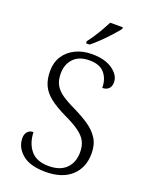

<svg xmlns="http://www.w3.org/2000/svg" viewBox="-171 -1017 861 1113"><g transform="rotate(20 259.5 -460.5)"><path d="M253 10Q156 10 108 -31Q60 -72 60 -129Q60 -153 73 -168Q86 -183 109 -183Q111 -115 147 -71.5Q183 -28 258 -28Q329 -28 366 -65.5Q403 -103 403 -166Q403 -205 388 -233Q373 -261 338.5 -285.5Q304 -310 246 -337Q188 -365 150.5 -394Q113 -423 95.5 -460Q78 -497 78 -550Q78 -602 103 -641Q128 -680 172.5 -702Q217 -724 275 -724Q355 -724 402 -690.5Q449 -657 449 -613Q449 -587 434.5 -573.5Q420 -560 396 -560Q396 -614 366.5 -649.5Q337 -685 273 -685Q209 -685 175 -649Q141 -613 141 -557Q141 -516 156 -488Q171 -460 202.5 -438Q234 -416 285 -392Q338 -366 379 -338.5Q420 -311 444 -273.5Q468 -236 468 -181Q468 -94 411.5 -42Q355 10 253 10ZM219 -784Q234 -803 251 -829Q268 -855 283.5 -882Q299 -909 310 -931H388V-921Q375 -904 349 -875Q323 -846 293.5 -817.5Q264 -789 241 -771H219Z"/></g></svg>

Font: Noto Serif Tamil Light
Style: Regular
Weight: 300
Designer: Indian Type Foundry, Tom Grace, and the Monotype Design Team
Foundry: Monotype Imaging Inc.
Version: Version 2.004; ttfautohint (v1.8.4.7-5d5b)